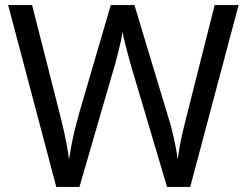

<svg xmlns="http://www.w3.org/2000/svg" viewBox="-20 -734 970 754"><path d="M917 -714 727 0H636L497 -468Q491 -489 485 -511Q479 -533 474 -553Q469 -573 465.5 -587.5Q462 -602 461 -609Q460 -602 457.5 -587.5Q455 -573 450 -553Q445 -533 439.5 -510.5Q434 -488 427 -465L292 0H201L12 -714H106L217 -278Q225 -247 231.5 -217.5Q238 -188 243 -160.5Q248 -133 251 -108Q255 -134 260.5 -163.5Q266 -193 273.5 -223Q281 -253 289 -283L415 -714H508L639 -280Q649 -249 656.5 -218Q664 -187 669.5 -159Q675 -131 678 -108Q681 -133 686 -160.5Q691 -188 698 -218Q705 -248 713 -279L823 -714Z"/></svg>

Font: Noto Sans Adlam
Style: Regular
Weight: 400
Designer: Mark Jamra, Neil Patel
Foundry: JamraPatel LLC
Version: Version 3.001